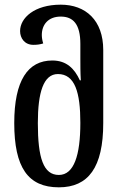

<svg xmlns="http://www.w3.org/2000/svg" viewBox="-20 -792 527 822"><path d="M232 10C358 10 422 -75 422 -265V-578C422 -705 347 -772 240 -772C127 -772 66 -715 66 -659C66 -629 85 -600 123 -600C140 -600 152 -602 165 -606C161 -619 159 -631 159 -642C159 -687 187 -721 240 -721C293 -721 324 -689 324 -604V-543C324 -516 324 -479 326 -448H322C299 -498 265 -533 204 -533C99 -533 41 -447 41 -265C41 -75 100 10 232 10ZM232 -43C166 -43 142 -115 142 -265C142 -396 166 -475 228 -475C301 -475 324 -396 324 -266C324 -128 297 -43 232 -43Z"/></svg>

Font: Noto Serif Georgian ExtraCondensed Medium
Style: Regular
Weight: 500
Width: 2
Designer: Monotype Design Team, Akaki Razmadze
Foundry: Google LLC
Version: Version 2.003